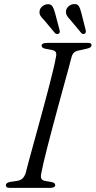

<svg xmlns="http://www.w3.org/2000/svg" viewBox="-20 -907 462 927"><path d="M179.5 -71Q175.5 -54 179.5 -44.8Q183.5 -35.5 198.5 -33.5L229 -28Q238.5 -26 242.5 -22.5Q246.5 -19 246.5 -13Q246.5 -7 240 -3.5Q233.5 0 223.5 0H28Q16.5 0 12.5 -3.5Q8.5 -7 8.5 -12.5Q8 -18.5 13 -22.5Q18 -26.5 28 -28.5L61.5 -33.5Q78.5 -36 88.5 -45.2Q98.5 -54.5 104 -71.5Q109 -91.5 118.2 -126.2Q127.5 -161 139.8 -205Q152 -249 165.2 -297.5Q178.5 -346 191.8 -395.2Q205 -444.5 216.8 -489.5Q228.5 -534.5 237.2 -571Q246 -607.5 250 -631Q253.5 -646 249.8 -654.2Q246 -662.5 231.5 -665.5L199.5 -671.5Q189 -674 185 -677.5Q181 -681 181 -687Q181 -693.5 188.5 -696.8Q196 -700 210.5 -700H403Q414 -700 418 -697.2Q422 -694.5 422 -689Q422 -682.5 416.8 -678.8Q411.5 -675 399.5 -672L364 -664Q348 -661.5 339.2 -654.8Q330.5 -648 326 -633.5Q320 -609 309.5 -571Q299 -533 286.2 -486.5Q273.5 -440 259.8 -389.5Q246 -339 233 -289.8Q220 -240.5 208.8 -197.2Q197.5 -154 190 -121Q182.5 -88 179.5 -71ZM246 -843.5 268 -760.5Q269 -756 268.5 -751.8Q268 -747.5 263.5 -744.5Q259 -742 254.8 -742.8Q250.5 -743.5 246.5 -746L193 -810Q182.5 -820 176 -830Q169.5 -840 171 -852.5Q172.5 -866 182.8 -875.2Q193 -884.5 207 -886.5Q225 -888.5 232.8 -876.5Q240.5 -864.5 246 -843.5ZM373 -843.5 394 -760.5Q395 -755.5 394.2 -751.5Q393.5 -747.5 389 -744.5Q385 -742 380.8 -742.8Q376.5 -743.5 373.5 -746.5L320 -810.5Q309.5 -821 303.5 -831.2Q297.5 -841.5 298.5 -854Q300.5 -867 310.8 -876.2Q321 -885.5 335 -887Q353 -889.5 360.5 -877.2Q368 -865 373 -843.5Z"/></svg>

Font: Fraunces Light
Style: Italic
Weight: 300
Italic angle: -16°
Version: Version 1.000;[b76b70a41]